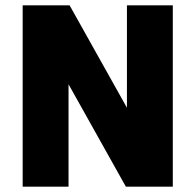

<svg xmlns="http://www.w3.org/2000/svg" viewBox="-20 -700 733 720"><path d="M65 0Q65 -168 65 -340Q65 -512 65 -680Q109 -680 153.5 -680Q198 -680 241 -680Q294 -585 348.5 -488Q403 -391 456 -296Q456 -391 456 -488Q456 -585 456 -680Q499 -680 542 -680Q585 -680 628 -680Q628 -512 628 -340Q628 -168 628 0Q585 0 540.5 0Q496 0 452 0Q399 -95 344.5 -192Q290 -289 237 -384Q237 -289 237 -192Q237 -95 237 0Q194 0 151 0Q108 0 65 0Z"/></svg>

Font: Tilt Warp
Style: Regular
Weight: 400
Designer: Andy Clymer
Foundry: Andy Clymer
Version: Version 1.000